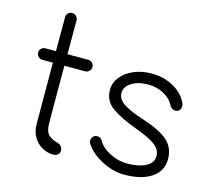

<svg xmlns="http://www.w3.org/2000/svg" viewBox="-103 -832 1071 967"><g transform="rotate(15 432.5 -348.5)"><path d="M297 -501Q310 -501 318.5 -492.5Q327 -484 327 -471Q327 -459 318.5 -450Q310 -441 297 -441H189Q189 -170 190 -135Q191 -97 208.5 -81Q226 -65 254 -58Q267 -55 275 -45.5Q283 -36 283 -23Q283 -10 273.5 -2Q264 6 251 6Q220 6 192 -9.5Q164 -25 147 -54Q130 -83 130 -121Q130 -308 129 -441H74Q62 -441 53 -450Q44 -459 44 -471Q44 -484 53 -492.5Q62 -501 74 -501H129V-678Q129 -690 137.5 -699Q146 -708 159 -708Q171 -708 180 -699Q189 -690 189 -678V-501Z M416 -96Q412 -103 412 -111Q412 -124 420.5 -132.5Q429 -141 442 -141Q459 -141 467 -127Q486 -92 530.5 -69.5Q575 -47 620 -47Q682 -47 718.5 -66.5Q755 -86 755 -121Q755 -154 724 -178Q693 -202 616 -230Q539 -258 490.5 -291.5Q442 -325 442 -383Q442 -421 466.5 -451.5Q491 -482 532.5 -499.5Q574 -517 624 -517Q690 -517 741.5 -487.5Q793 -458 813 -410Q815 -406 815 -397Q815 -383 807 -375Q799 -367 786 -367Q778 -367 770.5 -371.5Q763 -376 758 -384Q743 -417 706 -438Q669 -459 622 -459Q570 -459 536 -437.5Q502 -416 502 -383Q502 -350 539.5 -326.5Q577 -303 641 -283Q734 -253 774.5 -217Q815 -181 815 -121Q815 -59 763 -24Q711 11 620 11Q564 11 504.5 -19.5Q445 -50 416 -96Z"/></g></svg>

Font: Tsukimi Rounded
Style: Regular
Weight: 400
Designer: Takashi Funayama
Foundry: Takashi Funayama
Version: Version 1.032; ttfautohint (v1.8.3)